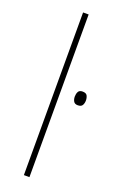

<svg xmlns="http://www.w3.org/2000/svg" viewBox="-149 -802 525 843"><g transform="rotate(20 114.0 -380.0)"><path d="M110 0H84V-760H110ZM201 -433Q218 -433 223 -423Q228 -413 228 -401Q228 -388 222.5 -378.5Q217 -369 201 -369Q187 -369 181.5 -378.5Q176 -388 176 -401Q176 -413 181 -423Q186 -433 201 -433Z"/></g></svg>

Font: Noto Sans SemiCondensed Thin
Style: Regular
Weight: 100
Width: 4
Designer: Monotype Design Team
Foundry: Monotype Imaging Inc.
Version: Version 2.013; ttfautohint (v1.8.4.7-5d5b)